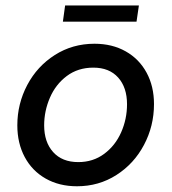

<svg xmlns="http://www.w3.org/2000/svg" viewBox="-20 -658 614 687"><path d="M42 -209.5Q42 -286.5 77.5 -353.8Q113 -421 176.2 -461.2Q239.5 -501.5 318 -501.5Q381.5 -501.5 429.8 -474.2Q478 -447 504.5 -398Q531 -349 531 -285.5Q531 -207 495.2 -139.5Q459.5 -72 396.5 -31.8Q333.5 8.5 255.5 8.5Q192 8.5 143.5 -19Q95 -46.5 68.5 -96Q42 -145.5 42 -209.5ZM434.5 -285Q434.5 -345 402.8 -380.5Q371 -416 314 -416Q259 -416 219 -386Q179 -356 158.5 -308.2Q138 -260.5 138 -209.5Q138 -149.5 170.2 -113.8Q202.5 -78 260 -78Q313 -78 352.8 -107.5Q392.5 -137 413.5 -184.5Q434.5 -232 434.5 -285ZM213 -638.5H477L468.5 -580.5H205Z"/></svg>

Font: HK Grotesk Medium
Style: Italic
Weight: 500
Italic angle: -8°
Designer: Alfredo Marco Pradil
Foundry: Hanken Design Co.
Version: Version 3.004